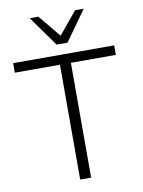

<svg xmlns="http://www.w3.org/2000/svg" viewBox="-100 -1004 797 1072"><g transform="rotate(-10 298.5 -468.0)"><path d="M10 0ZM266 0V-651H10V-705H583V-651H328V0ZM267 -765 145 -936H194L298 -810L402 -936H451L329 -765Z"/></g></svg>

Font: Winston Light
Style: Regular
Weight: 300
Designer: Original fonts by Vernon Adams / Changes by Cristiano Sobral
Foundry: Original fonts by Vernon Adams / Changes by Cristiano Sobral
Version: Version 2.503;July 17, 2020;FontCreator 13.0.0.2655 64-bit